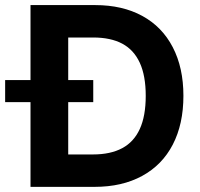

<svg xmlns="http://www.w3.org/2000/svg" viewBox="-59 -727 780 747"><path d="M125.5 0V-126.1H302.7Q371 -126.1 416.4 -150.5Q461.9 -174.8 484.9 -225.2Q508 -275.6 508 -354.2Q508 -432.4 484.9 -482.7Q461.8 -533 416.7 -557.1Q371.5 -581.1 303.5 -581.1H122.1V-707.2H311.3Q417.2 -707.2 494.5 -665.1Q571.9 -622.9 613.2 -543.2Q654.6 -463.5 654.6 -354.2Q654.6 -244.3 613.3 -164.6Q572 -84.9 494 -42.5Q416.1 0 309 0ZM206.4 0H59.7V-707.2H206.4ZM-39 -415.5H303.8V-329.7H-39Z"/></svg>

Font: Pretendard Variable
Style: Regular
Weight: 400
Designer: Base glyphs from Inter by Rasmus Andersson; Hangul glyphs from Noto Sans CJK(Source Han Sans) by Jang Soo-young and Kang
Foundry: Kil Hyung-jin
Version: Version 1.100;FEAKit 1.0